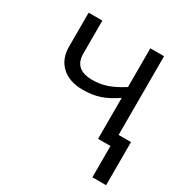

<svg xmlns="http://www.w3.org/2000/svg" viewBox="-167 -666 942 983"><g transform="rotate(30 304.5 -175.0)"><path d="M157.2 -535.2V-339.8Q157.2 -246.1 264.2 -246.1Q308.6 -246.1 349.1 -259.8Q389.6 -273.4 440.9 -306.2V-535.2H522V-69.8H595.2V185.1H514.2V0H440.9V-242.2Q389.6 -207 345.9 -192.6Q302.2 -178.2 247.1 -178.2Q167 -178.2 121.6 -220.2Q76.2 -262.2 76.2 -334V-535.2Z"/></g></svg>

Font: OpenSans-Regular
Style: Regular
Weight: 400
Foundry: Ascender Corporation
Version: Version 1.10